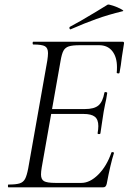

<svg xmlns="http://www.w3.org/2000/svg" viewBox="-20 -804 554 824"><path d="M16 -12Q49 -12 64.5 -17Q80 -22 87.5 -36Q95 -50 101 -81L183 -544Q186 -564 186 -576Q186 -598 173 -605.5Q160 -613 123 -613Q120 -613 120 -619Q120 -625 123 -625H506Q514 -625 512 -616L503 -559Q499 -523 493 -492Q492 -488 486 -489Q480 -490 481 -493Q482 -501 482 -516Q482 -559 462 -584.5Q442 -610 405 -610H323Q291 -610 275.5 -605Q260 -600 252.5 -586.5Q245 -573 240 -543L159 -85Q156 -67 156 -55Q156 -34 169 -26.5Q182 -19 219 -19H329Q366 -19 402 -55Q438 -91 458 -149Q459 -152 464.5 -151Q470 -150 469 -147Q454 -100 438 -15Q436 -7 432.5 -3.5Q429 0 422 0H16Q14 0 14 -6Q14 -12 16 -12ZM399 -233Q402 -250 402 -263Q402 -291 387 -303Q372 -315 338 -315H174L177 -336H345Q384 -336 402.5 -351.5Q421 -367 428 -406Q428 -409 434 -409Q436 -409 438.5 -407.5Q441 -406 440 -404Q436 -376 431 -356L425 -325L419 -286Q419 -283 411 -232Q410 -228 404 -228.5Q398 -229 399 -233ZM283 -678Q279 -678 278 -682.5Q277 -687 280 -689Q317 -708 393 -754L442 -784Q446 -786 465.5 -779.5Q485 -773 499.5 -765Q514 -757 507 -756Q445 -741 393.5 -722.5Q342 -704 285 -679Z"/></svg>

Font: Cormorant Garamond
Style: Italic
Weight: 400
Italic angle: -10°
Designer: Christian Thalmann (Catharsis Fonts)
Foundry: Catharsis Fonts
Version: Version 4.000